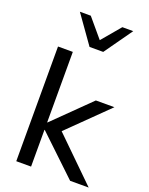

<svg xmlns="http://www.w3.org/2000/svg" viewBox="-170 -1023 859 1109"><g transform="rotate(20 259.0 -468.5)"><path d="M73 0V-705H164V-272H166L385 -487H499L237 -230V-275L518 0H404L166 -226H164V0ZM245 -765 123 -937H190L287 -822L384 -937H451L329 -765Z"/></g></svg>

Font: Nunito Sans 12pt Medium
Style: Regular
Weight: 500
Designer: Vernon Adams
Foundry: Vernon Adams
Version: Version 3.101;gftools[0.9.27]